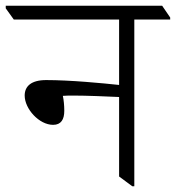

<svg xmlns="http://www.w3.org/2000/svg" viewBox="-53 -643 613 669"><path d="M132 -208C160 -208 171 -227 171 -257C171 -276 169 -295 166 -309C178 -310 190 -310 202 -310C250 -310 317 -307 362 -305V-28L408 6H415V-575H540V-582L512 -623H-33V-614L-5 -575H362V-347C306 -353 192 -364 108 -364C55 -364 33 -342 33 -310C33 -264 83 -208 132 -208Z"/></svg>

Font: Noto Serif Devanagari Light
Style: Regular
Weight: 300
Designer: Universal Thirst, Indian Type Foundry and the Monotype Design Team
Foundry: Monotype Imaging Inc.
Version: Version 2.004